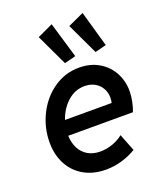

<svg xmlns="http://www.w3.org/2000/svg" viewBox="-145 -879 828 980"><g transform="rotate(-20 269.0 -389.0)"><path d="M36.6 -220.7Q36.6 -300.3 72 -371.3Q107.4 -442.4 169.4 -485.6Q231.4 -528.8 308.1 -528.8Q368.2 -528.8 414.1 -502.2Q460 -475.6 485.1 -429.7Q510.3 -383.8 510.3 -328.6Q510.3 -302.7 504.2 -272.5Q498 -242.2 489.3 -220.7H137.7Q139.2 -181.6 154.5 -151.9Q169.9 -122.1 198.2 -105.5Q226.6 -88.9 265.1 -88.9Q299.3 -88.9 332.8 -100.8Q366.2 -112.8 389.6 -132.3L426.3 -39.1Q390.6 -17.1 348.1 -4.6Q305.7 7.8 261.2 7.8Q193.4 7.8 142.6 -21Q91.8 -49.8 64.2 -101.6Q36.6 -153.3 36.6 -220.7ZM403.3 -302.2Q406.7 -315.9 406.7 -329.6Q406.7 -358.4 393.6 -381.3Q380.4 -404.3 356.7 -417.5Q333 -430.7 302.2 -430.7Q250 -430.7 209.5 -394.5Q168.9 -358.4 149.9 -302.2ZM168.5 -745.1 252.9 -784.7 310.5 -590.3 249 -574.7ZM334.5 -745.1 420.9 -784.7 476.1 -590.3 415 -574.7Z"/></g></svg>

Font: Reddit Sans Vanilla SemiBold
Style: Italic
Weight: 600
Italic angle: -11.25°
Designer: Stephen Hutchings
Version: Version 1.013